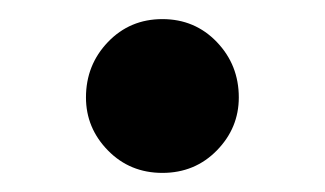

<svg xmlns="http://www.w3.org/2000/svg" viewBox="-20 -167 340 201"><path d="M150 14Q116 14 93 -9.5Q70 -33 70 -65Q70 -99 93 -123Q116 -147 150 -147Q184 -147 207 -123Q230 -99 230 -65Q230 -33 207 -9.5Q184 14 150 14Z"/></svg>

Font: Source Serif Pro SemiBold
Style: Regular
Weight: 600
Designer: Frank Grießhammer
Foundry: Adobe Systems Incorporated
Version: Version 3.001;hotconv 1.0.111;makeotfexe 2.5.65597